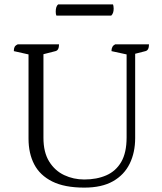

<svg xmlns="http://www.w3.org/2000/svg" viewBox="-20 -843 739 875"><path d="M364 12Q274 12 218 -16Q162 -44 136 -94Q110 -144 110 -211V-595L43 -610Q43 -622 46.5 -629Q50 -636 61 -641H249Q249 -614 233 -610L178 -596V-215Q178 -149 204 -107Q230 -65 272.5 -45Q315 -25 364 -25Q421 -25 464.5 -44Q508 -63 532.5 -105Q557 -147 557 -217V-595L488 -610Q488 -633 505 -641H659Q659 -614 643 -610L596 -598V-214Q596 -148 571 -97Q546 -46 495 -17Q444 12 364 12ZM487 -772H237Q234 -777 234 -790Q234 -814 245 -823H495Q496 -821 497 -815.5Q498 -810 498 -804Q498 -782 487 -772Z"/></svg>

Font: Petrona Light
Style: Regular
Weight: 300
Designer: Ringo R. Seeber
Foundry: Ringo R. Seeber
Version: Version 2.001; ttfautohint (v1.8.3)